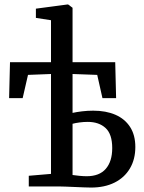

<svg xmlns="http://www.w3.org/2000/svg" viewBox="-20 -839 648 864"><path d="M390 5Q378 5 358.5 4.2Q339 3.5 317.2 2.5Q295.5 1.5 276 0.8Q256.5 0 245 0H109.5V-48L209.5 -56.5V-506L106 -502L82 -397.5H21L25 -559H209.5V-748L141.5 -758.5V-800L284.5 -819H286.5L306.5 -804V-559H498.5L502.5 -397.5H441L417.5 -502L306.5 -506V-331Q324.5 -335 349.2 -338Q374 -341 399.5 -341Q457 -341 499.5 -322.5Q542 -304 565.5 -267.5Q589 -231 589 -177.5Q589 -122 564.5 -80.8Q540 -39.5 495.2 -17.2Q450.5 5 390 5ZM370 -46Q427.5 -46 456.2 -79.5Q485 -113 485 -172.5Q485 -235.5 455 -263Q425 -290.5 375 -290.5Q356.5 -290.5 338 -288Q319.5 -285.5 306.5 -282V-51.5Q318 -49.5 337 -47.8Q356 -46 370 -46Z"/></svg>

Font: Merriweather 24pt SemiCondensed
Style: Regular
Weight: 400
Width: 4
Designer: Eben Sorkin
Foundry: Eben Sorkin
Version: Version 2.100